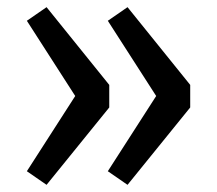

<svg xmlns="http://www.w3.org/2000/svg" viewBox="-20 -555 606 536"><path d="M285 -318V-255L110 -39L55 -77L190 -287L55 -497L110 -535ZM511 -318V-255L336 -39L281 -77L416 -287L281 -497L336 -535Z"/></svg>

Font: FiraGOUPP
Style: Medium
Weight: 400
Designer: bBox Type
Foundry: bBox Type GmbH
Version: Version 1.001